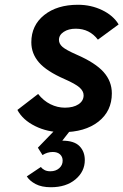

<svg xmlns="http://www.w3.org/2000/svg" viewBox="-20 -543 518 806"><path d="M241 12Q179 12 127.2 -13.8Q75.5 -39.5 53 -81.5L140 -148.5Q162.5 -120 191.8 -105.5Q221 -91 252.5 -91Q288 -91 309.5 -105.2Q331 -119.5 331 -143Q331 -160.5 313.8 -175.8Q296.5 -191 251 -211Q175.5 -244 143.5 -281Q111.5 -318 111.5 -365.5Q111.5 -436.5 165.5 -479.8Q219.5 -523 307.5 -523Q362 -523 408.8 -500.5Q455.5 -478 478 -440.5L391 -376.5Q356 -422.5 298 -422.5Q267.5 -422.5 247.5 -409.2Q227.5 -396 227.5 -375.5Q227.5 -359 242.5 -346Q257.5 -333 302 -313.5Q381 -279 415.2 -240.2Q449.5 -201.5 449.5 -151Q449.5 -76.5 393 -32.2Q336.5 12 241 12ZM193.5 243Q155 243 129.8 229.8Q104.5 216.5 92.5 197.5L151.5 158Q156.5 165 166.5 170.5Q176.5 176 191.5 176Q214 176 228.5 163.2Q243 150.5 243 131.5Q243 115 232 105Q221 95 201.5 95Q178.5 95 158.5 108L139 77L214 -0.5H279L241.5 47.5Q291 47.5 313.5 70.2Q336 93 336 129Q336 177 296.8 210Q257.5 243 193.5 243Z"/></svg>

Font: Overpass
Style: Bold Italic
Weight: 700
Italic angle: -10°
Designer: Delve Withrington, Dave Bailey, Thomas Jockin
Foundry: Delve Fonts LLC
Version: Version 4.000; ttfautohint (v1.8.3)